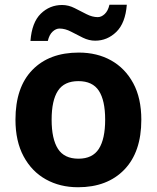

<svg xmlns="http://www.w3.org/2000/svg" viewBox="-20 -777 659 807"><path d="M574 -273.7Q574 -138 502.5 -64Q431 10 308 10Q232.1 10 172.8 -23.1Q113.4 -56.2 79.2 -119.8Q45 -183.4 45 -274Q45 -410 116 -483Q187 -556 311 -556Q388.4 -556 447.2 -523Q506 -490 540 -427.3Q574 -364.5 574 -273.7ZM197 -274Q197 -193 223.5 -151.5Q250 -110 309.9 -110Q369 -110 395.5 -151.5Q422 -193 422 -274Q422 -355 395.5 -395.5Q369 -436 309.5 -436Q250 -436 223.5 -395.5Q197 -355 197 -274ZM108 -605Q114 -683 151.5 -719.5Q189 -756 241 -756Q268 -756 293.5 -743Q319 -730 343.5 -717.5Q368 -705 391 -705Q406 -705 420 -718Q434 -731 440 -757H513Q507 -680 469 -643Q431 -606 380 -606Q354 -606 328.5 -618.5Q303 -631 278.5 -644Q254 -657 230 -657Q215 -657 201 -644Q187 -631 181 -605Z"/></svg>

Font: Noto Sans Bassa Vah
Style: Regular
Weight: 400
Designer: Monotype Design Team
Foundry: Monotype Imaging Inc.
Version: Version 2.002